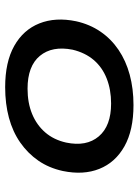

<svg xmlns="http://www.w3.org/2000/svg" viewBox="86 -628 550 763"><g transform="rotate(90 361.5 -246.0)"><path d="M326 9Q226 9 162 -27Q98 -63 72.5 -127Q47 -191 64 -273Q76 -327 105 -369.5Q134 -412 177.5 -441.5Q221 -471 276.5 -486Q332 -501 397 -501Q497 -501 561 -465Q625 -429 650.5 -365.5Q676 -302 659 -220Q647 -165 618 -123Q589 -81 546 -51Q503 -21 447.5 -6Q392 9 326 9ZM332 -80Q388 -80 432 -98Q476 -116 505.5 -150Q535 -184 546 -233Q563 -314 521.5 -363Q480 -412 391 -412Q336 -412 291.5 -394.5Q247 -377 218 -343Q189 -309 177 -259Q161 -178 201.5 -129Q242 -80 332 -80Z"/></g></svg>

Font: Nunito Sans 10pt Expanded SemiBold
Style: Italic
Weight: 600
Width: 7
Italic angle: -9°
Designer: Vernon Adams
Foundry: Vernon Adams
Version: Version 3.101;gftools[0.9.27]